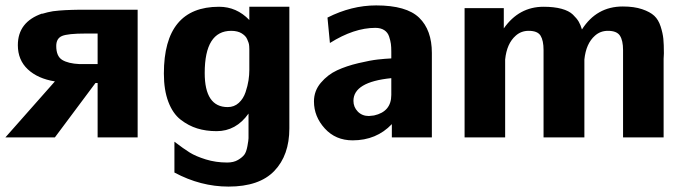

<svg xmlns="http://www.w3.org/2000/svg" viewBox="-20 -508 2549 710"><path d="M0 0 183 -207Q120 -217 83 -251.5Q46 -286 46 -341Q46 -427 136 -458V-457Q145 -460 156 -462.5Q167 -465 176 -466.5Q185 -468 199.5 -469Q214 -470 221.5 -470.5Q229 -471 247 -471.5Q265 -472 271.5 -472Q278 -472 299.5 -472Q321 -472 327 -472H489V0H341V-201H333L183 0ZM188 -338Q188 -300 210 -286.5Q232 -273 274 -271H341V-384H297Q231 -384 209.5 -375Q188 -366 188 -338Z M586 -236Q586 -483 790 -483Q855 -483 902 -434V-483H1050V-33Q1050 66 994.5 124Q939 182 825 182Q722 182 625 130V16Q659 42 681.5 56Q704 70 741 81.5Q778 93 820 93Q844 93 860 83.5Q876 74 883.5 64Q891 54 895 32Q899 10 899 3Q899 -4 899 -26V-88Q853 -23 781 -23Q742 -23 709.5 -33Q677 -43 648 -65.5Q619 -88 602.5 -131.5Q586 -175 586 -236ZM737 -238Q737 -112 822 -112Q846 -112 863 -127.5Q880 -143 888 -167Q896 -191 899 -211Q902 -231 902 -249V-310V-316Q902 -322 902 -326Q902 -330 901.5 -337.5Q901 -345 899 -350.5Q897 -356 894 -363Q891 -370 886 -375Q881 -380 874 -384.5Q867 -389 857 -391.5Q847 -394 835 -394Q737 -394 737 -238Z M1141 -133Q1141 -172 1166.5 -202Q1192 -232 1226.5 -248Q1261 -264 1305.5 -274.5Q1350 -285 1377.5 -288Q1405 -291 1427 -292V-317Q1427 -334 1425.5 -345.5Q1424 -357 1419 -372.5Q1414 -388 1401 -396.5Q1388 -405 1368 -405Q1289 -405 1200 -349L1191 -443Q1280 -488 1371 -488Q1483 -488 1530 -442.5Q1577 -397 1577 -312V0H1429V-49Q1372 11 1284 11Q1221 11 1181 -33Q1141 -77 1141 -133ZM1287 -135Q1287 -112 1303 -95.5Q1319 -79 1344 -79Q1349 -79 1363 -81Q1427 -95 1427 -157V-219Q1287 -205 1287 -135Z M1698 0V-478H1843V-403Q1899 -483 1990 -483Q2029 -483 2056.5 -475.5Q2084 -468 2098.5 -454Q2113 -440 2120 -428Q2127 -416 2132 -399Q2186 -484 2283 -484Q2325 -484 2354.5 -474Q2384 -464 2399.5 -449.5Q2415 -435 2423 -410Q2431 -385 2433 -364.5Q2435 -344 2435 -311Q2435 -307 2434.5 -300.5Q2434 -294 2434 -291V0H2284V-323Q2284 -358 2272.5 -376Q2261 -394 2228 -394Q2200 -394 2180 -376Q2147 -347 2141 -288V0H1990V-323Q1990 -358 1979 -376Q1968 -394 1935 -394Q1907 -394 1887 -376Q1854 -347 1848 -288V0Z"/></svg>

Font: Coval
Style: Black
Weight: 1000
Foundry: Context Ltd
Version: Version 001.000